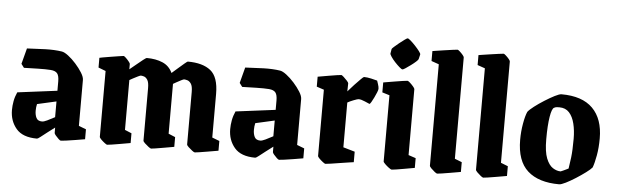

<svg xmlns="http://www.w3.org/2000/svg" viewBox="-46 -851 3279 1021"><g transform="rotate(5 1593.5 -340.5)"><path d="M176 11Q99 11 64.5 -30Q30 -71 30 -129Q30 -152 34.5 -176.5Q39 -201 50 -225L262 -252V-302Q262 -332 252 -344.5Q242 -357 217 -359Q191 -361 149 -360Q107 -359 74 -358L59 -378L81 -462Q129 -465 178.5 -466.5Q228 -468 267 -462Q281 -460 302 -444Q323 -428 343.5 -405Q364 -382 378 -359.5Q392 -337 392 -321V-76L431 -61V-8Q408 -4 380.5 0.5Q353 5 331 8Q309 11 303 11Q299 11 290.5 3Q282 -5 274.5 -14Q267 -23 267 -27V-56Q248 -42 228 -26.5Q208 -11 194 0Q180 11 176 11ZM156 -136Q156 -114 164 -98Q172 -82 195 -82Q204 -82 222 -90.5Q240 -99 262 -111V-195L160 -172Q156 -155 156 -136Z M550 11Q547 11 536.5 3Q526 -5 517 -14Q508 -23 508 -28V-379L469 -394V-446Q469 -446 486.5 -449.5Q504 -453 528 -456.5Q552 -460 572 -463.5Q592 -467 597 -467Q600 -467 609 -458.5Q618 -450 625.5 -440.5Q633 -431 633 -428V-399Q648 -411 667 -427Q686 -443 701.5 -455Q717 -467 720 -467Q769 -467 805 -451.5Q841 -436 858 -399Q872 -411 890 -427Q908 -443 922.5 -455Q937 -467 939 -467Q1019 -467 1061.5 -433Q1104 -399 1104 -309V-76L1143 -61V-9Q1143 -9 1125.5 -6Q1108 -3 1084.5 1Q1061 5 1041.5 8Q1022 11 1018 11Q1014 11 1003.5 3Q993 -5 983.5 -14Q974 -23 974 -28V-308Q974 -339 965 -352Q956 -365 945 -368Q934 -371 928 -371Q925 -371 913 -365Q901 -359 888.5 -352Q876 -345 871 -342V-76L907 -61V-9Q907 -9 890 -6Q873 -3 850 1Q827 5 808 8Q789 11 785 11Q781 11 770.5 3Q760 -5 750.5 -14Q741 -23 741 -28V-308Q741 -339 732.5 -352Q724 -365 713.5 -368Q703 -371 697 -371Q694 -371 681.5 -365Q669 -359 656 -352Q643 -345 638 -342V-76L674 -61V-9Q674 -9 657 -6Q640 -3 617 1Q594 5 574.5 8Q555 11 550 11Z M1341 11Q1264 11 1229.5 -30Q1195 -71 1195 -129Q1195 -152 1199.5 -176.5Q1204 -201 1215 -225L1427 -252V-302Q1427 -332 1417 -344.5Q1407 -357 1382 -359Q1356 -361 1314 -360Q1272 -359 1239 -358L1224 -378L1246 -462Q1294 -465 1343.5 -466.5Q1393 -468 1432 -462Q1446 -460 1467 -444Q1488 -428 1508.5 -405Q1529 -382 1543 -359.5Q1557 -337 1557 -321V-76L1596 -61V-8Q1573 -4 1545.5 0.5Q1518 5 1496 8Q1474 11 1468 11Q1464 11 1455.5 3Q1447 -5 1439.5 -14Q1432 -23 1432 -27V-56Q1413 -42 1393 -26.5Q1373 -11 1359 0Q1345 11 1341 11ZM1321 -136Q1321 -114 1329 -98Q1337 -82 1360 -82Q1369 -82 1387 -90.5Q1405 -99 1427 -111V-195L1325 -172Q1321 -155 1321 -136Z M1715 11Q1712 11 1701.5 3Q1691 -5 1682 -14Q1673 -23 1673 -28V-381L1634 -394V-447Q1634 -447 1651 -450Q1668 -453 1691.5 -457Q1715 -461 1734.5 -464Q1754 -467 1759 -467Q1762 -467 1772 -458Q1782 -449 1790.5 -439.5Q1799 -430 1799 -426L1798 -383Q1814 -402 1832 -421Q1850 -440 1863.5 -453.5Q1877 -467 1880 -467Q1897 -467 1919 -462Q1941 -457 1951 -454Q1953 -448 1957.5 -434.5Q1962 -421 1962 -411Q1962 -405 1956.5 -391.5Q1951 -378 1944 -363.5Q1937 -349 1930.5 -338Q1924 -327 1921 -327Q1916 -329 1895.5 -338Q1875 -347 1862 -347Q1856 -347 1835.5 -339Q1815 -331 1803 -324V-85L1865 -67V-11Q1865 -11 1844 -8Q1823 -5 1795 -0.5Q1767 4 1744 7.5Q1721 11 1715 11Z M2013 -628Q2013 -630 2024 -640Q2035 -650 2050 -662Q2065 -674 2077.5 -683Q2090 -692 2093 -692Q2098 -692 2110 -681.5Q2122 -671 2135.5 -656.5Q2149 -642 2158.5 -629.5Q2168 -617 2167 -612L2161 -587Q2160 -583 2149 -573Q2138 -563 2123 -552Q2108 -541 2096 -533Q2084 -525 2080 -525Q2075 -525 2063 -535.5Q2051 -546 2038 -560Q2025 -574 2016.5 -587Q2008 -600 2009 -604ZM2069 11Q2065 11 2053.5 2.5Q2042 -6 2032.5 -15.5Q2023 -25 2023 -29V-382L1984 -394V-447Q1984 -447 2001.5 -450Q2019 -453 2043 -457Q2067 -461 2087 -464Q2107 -467 2112 -467Q2116 -467 2125.5 -458.5Q2135 -450 2143.5 -440Q2152 -430 2152 -426V-74L2191 -61V-9Q2191 -9 2174 -6Q2157 -3 2134.5 1Q2112 5 2093 8Q2074 11 2069 11Z M2312 11Q2308 11 2298 3Q2288 -5 2279 -14Q2270 -23 2270 -28V-569L2230 -583V-636Q2230 -636 2248.5 -639Q2267 -642 2291.5 -645.5Q2316 -649 2337 -652Q2358 -655 2363 -655Q2366 -655 2375 -647Q2384 -639 2391.5 -630Q2399 -621 2399 -617V-76L2437 -61V-9Q2437 -9 2420 -6Q2403 -3 2379.5 1Q2356 5 2336.5 8Q2317 11 2312 11Z M2558 11Q2554 11 2544 3Q2534 -5 2525 -14Q2516 -23 2516 -28V-569L2476 -583V-636Q2476 -636 2494.5 -639Q2513 -642 2537.5 -645.5Q2562 -649 2583 -652Q2604 -655 2609 -655Q2612 -655 2621 -647Q2630 -639 2637.5 -630Q2645 -621 2645 -617V-76L2683 -61V-9Q2683 -9 2666 -6Q2649 -3 2625.5 1Q2602 5 2582.5 8Q2563 11 2558 11Z M2963 11Q2853 11 2794.5 -41.5Q2736 -94 2736 -207Q2736 -251 2743.5 -293.5Q2751 -336 2761 -358Q2770 -370 2793.5 -388Q2817 -406 2845.5 -424Q2874 -442 2898.5 -454.5Q2923 -467 2934 -467Q3045 -467 3101 -411Q3157 -355 3157 -251Q3157 -201 3149.5 -159.5Q3142 -118 3133 -94Q3124 -83 3100.5 -65.5Q3077 -48 3049.5 -30.5Q3022 -13 2998 -1Q2974 11 2963 11ZM2965 -58Q2968 -59 2978 -63.5Q2988 -68 2997 -72.5Q3006 -77 3006 -77Q3010 -100 3014.5 -137.5Q3019 -175 3019 -237Q3019 -281 3010 -317.5Q3001 -354 2981.5 -375.5Q2962 -397 2929 -397Q2922 -397 2915 -396.5Q2908 -396 2901 -392Q2889 -387 2881.5 -341.5Q2874 -296 2874 -222Q2874 -155 2888 -120Q2902 -85 2923 -71.5Q2944 -58 2965 -58Z"/></g></svg>

Font: Grenze Gotisch
Style: Bold
Weight: 700
Designer: Renata Polastri
Foundry: Omnibus-Type
Version: Version 1.001